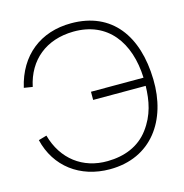

<svg xmlns="http://www.w3.org/2000/svg" viewBox="-110 -836 912 953"><g transform="rotate(-15 346.0 -360.0)"><path d="M339 15C553 15 667 -150 662 -360C657 -585 549 -735 339 -735C182 -735 66 -644 30 -486L74 -479C102 -611 199 -690 339 -692C516 -694 610 -564 617 -381H347V-339H617C615 -263 602 -192 551 -124C501 -57 425 -28 339 -27C211 -25 112 -100 77 -228L35 -216C69 -73 186 15 339 15Z"/></g></svg>

Font: Hauora ExtraLight
Style: Regular
Weight: 200
Designer: Mikhail Sharanda
Foundry: WCYS & Co.
Version: Version 1.010